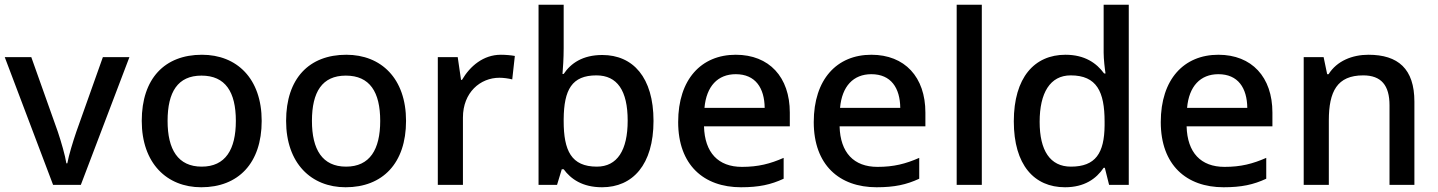

<svg xmlns="http://www.w3.org/2000/svg" viewBox="-20 -780 6067 810"><path d="M204 0H321L526 -539H414L302 -224C288 -183 270 -125 264 -91H260C255 -124 238 -182 224 -224L112 -539H0Z M1084 -270C1084 -449 979 -549 832 -549C675 -549 578 -449 578 -270C578 -91 684 10 829 10C985 10 1084 -91 1084 -270ZM687 -270C687 -392 730 -461 830 -461C931 -461 975 -392 975 -270C975 -149 931 -77 831 -77C731 -77 687 -149 687 -270Z M1693 -270C1693 -449 1588 -549 1441 -549C1284 -549 1187 -449 1187 -270C1187 -91 1293 10 1438 10C1594 10 1693 -91 1693 -270ZM1296 -270C1296 -392 1339 -461 1439 -461C1540 -461 1584 -392 1584 -270C1584 -149 1540 -77 1440 -77C1340 -77 1296 -149 1296 -270Z M2093 -549C2019 -549 1963 -501 1929 -443H1925L1911 -539H1827V0H1933V-284C1933 -390 2006 -452 2087 -452C2104 -452 2126 -449 2141 -445L2152 -544C2136 -547 2112 -549 2093 -549Z M2358 -577V-760H2252V0H2330L2350 -66H2358C2388 -25 2437 10 2520 10C2649 10 2737 -85 2737 -270C2737 -454 2650 -548 2521 -548C2438 -548 2388 -513 2358 -468H2353C2355 -490 2358 -534 2358 -577ZM2496 -462C2584 -462 2628 -398 2628 -271C2628 -146 2584 -77 2498 -77C2390 -77 2358 -145 2358 -269V-277C2359 -402 2393 -462 2496 -462Z M3084 -549C2939 -549 2841 -446 2841 -265C2841 -84 2949 10 3106 10C3182 10 3232 -1 3286 -26V-114C3229 -89 3179 -76 3110 -76C3010 -76 2953 -136 2950 -247H3312V-305C3312 -455 3225 -549 3084 -549ZM3084 -467C3167 -467 3205 -409 3206 -325H2952C2960 -416 3008 -467 3084 -467Z M3656 -549C3511 -549 3413 -446 3413 -265C3413 -84 3521 10 3678 10C3754 10 3804 -1 3858 -26V-114C3801 -89 3751 -76 3682 -76C3582 -76 3525 -136 3522 -247H3884V-305C3884 -455 3797 -549 3656 -549ZM3656 -467C3739 -467 3777 -409 3778 -325H3524C3532 -416 3580 -467 3656 -467Z M4122 0V-760H4016V0Z M4473 10C4555 10 4605 -26 4636 -72H4641L4659 0H4742V-760H4636V-558C4636 -531 4641 -488 4644 -470H4638C4606 -514 4556 -549 4475 -549C4344 -549 4257 -453 4257 -268C4257 -84 4343 10 4473 10ZM4498 -77C4410 -77 4366 -145 4366 -266C4366 -388 4410 -462 4497 -462C4607 -462 4640 -393 4640 -267V-251C4639 -134 4602 -77 4498 -77Z M5120 -549C4975 -549 4877 -446 4877 -265C4877 -84 4985 10 5142 10C5218 10 5268 -1 5322 -26V-114C5265 -89 5215 -76 5146 -76C5046 -76 4989 -136 4986 -247H5348V-305C5348 -455 5261 -549 5120 -549ZM5120 -467C5203 -467 5241 -409 5242 -325H4988C4996 -416 5044 -467 5120 -467Z M5753 -549C5685 -549 5620 -523 5585 -467H5579L5564 -539H5480V0H5586V-272C5586 -394 5621 -462 5731 -462C5807 -462 5842 -420 5842 -336V0H5947V-351C5947 -490 5878 -549 5753 -549Z"/></svg>

Font: Noto Sans Gujarati UI Medium
Style: Regular
Weight: 500
Designer: Jelle Bosma - Monotype Design Team, Universal Thirst
Foundry: Monotype Imaging Inc.
Version: Version 2.106